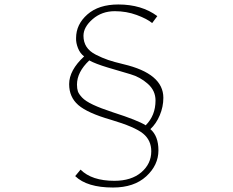

<svg xmlns="http://www.w3.org/2000/svg" viewBox="-20 -788 1040 858"><path d="M683 -716 660 -685Q637 -704 591 -721Q545 -738 493 -738Q435 -738 394 -702.5Q353 -667 353 -628Q353 -600 366.5 -579Q380 -558 408.5 -543.5Q437 -529 463.5 -520Q490 -511 532 -501Q710 -459 710 -351Q710 -311 694 -273Q678 -235 652 -211Q688 -180 688 -116Q688 -50 633.5 0Q579 50 485 50Q369 50 316 -1L340 -30Q390 20 491 20Q567 20 611.5 -18Q656 -56 656 -112Q656 -161 619.5 -191Q583 -221 475 -253Q371 -283 330 -318.5Q289 -354 289 -412Q289 -474 356 -536Q338 -549 328.5 -573Q319 -597 320 -618Q320 -679 370.5 -723.5Q421 -768 509 -768Q613 -768 683 -716ZM379 -518Q324 -466 324 -410Q324 -392 328 -380Q332 -368 347 -352Q362 -336 396 -320Q430 -304 485 -286Q597 -250 631 -228Q675 -272 675 -339Q675 -383 640.5 -413.5Q606 -444 562.5 -456.5Q519 -469 462.5 -486Q406 -503 379 -518Z"/></svg>

Font: Noto Sans Korean Thin
Style: Regular
Weight: 250
Designer: Ryoko NISHIZUKA  (kana & ideographs); Paul D. Hunt (Latin, Greek & Cyrillic); Wenlong ZHANG  (bopomofo); Sandoll Communi
Foundry: Adobe Systems Incorporated
Version: Version 1.0001;PS 1;hotconv 1.0.78;makeotf.lib2.5.61930